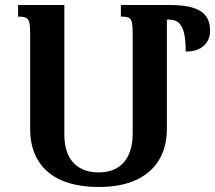

<svg xmlns="http://www.w3.org/2000/svg" viewBox="-20 -734 856 764"><path d="M461 -714H644V-222Q644 -149 612.5 -97Q581 -45 520.5 -17.5Q460 10 373 10Q287 10 226 -16Q165 -42 132.5 -94Q100 -146 100 -221V-601Q100 -630 96.5 -644.5Q93 -659 83 -663.5Q73 -668 52 -668V-714H236V-200Q236 -125 272 -86.5Q308 -48 372 -48Q417 -48 447 -66.5Q477 -85 492.5 -119.5Q508 -154 508 -201V-601Q508 -630 505 -644.5Q502 -659 492 -663.5Q482 -668 461 -668ZM654 -656H601V-714H659Q739 -714 777.5 -690Q816 -666 816 -612Q816 -575 791 -552Q766 -529 719 -529Q719 -574 712.5 -602Q706 -630 691.5 -643Q677 -656 654 -656Z"/></svg>

Font: Noto Serif Armenian SemiBold
Style: Regular
Weight: 600
Version: Version 2.007